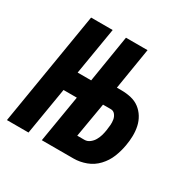

<svg xmlns="http://www.w3.org/2000/svg" viewBox="-139 -641 762 763"><g transform="rotate(30 242.0 -260.0)"><path d="M-16 0 70 -520H169L133 -304H195L230 -520H329L298 -330H320Q342 -330 363.5 -325Q385 -320 401.5 -307.5Q418 -295 429 -277Q440 -259 444.5 -238Q449 -217 448.5 -194.5Q448 -172 444 -150Q439 -121 428 -93.5Q417 -66 396 -43.5Q375 -21 346.5 -10.5Q318 0 290 0H144L180 -216H119L83 0ZM257 -86H290Q303 -86 314 -94.5Q325 -103 331.5 -114.5Q338 -126 341.5 -138Q345 -150 347 -163Q347 -163 347 -163Q347 -163 347 -163Q349 -176 350 -188.5Q351 -201 349 -213Q347 -225 339.5 -234.5Q332 -244 320 -244H284Z"/></g></svg>

Font: Iosevka SS04 Semibold Oblique
Style: Regular
Weight: 600
Italic angle: -9°
Monospace: yes
Designer: Belleve Invis
Foundry: Belleve Invis
Version: Version 19.0.0; ttfautohint (v1.8.4)